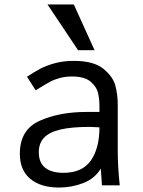

<svg xmlns="http://www.w3.org/2000/svg" viewBox="-20 -831 640 861"><path d="M69 -141.5Q69 -249.5 157.5 -289.2Q246 -329 368 -329H426V-356Q426 -387 419.5 -414.5Q413 -442 386 -465Q359 -488 303 -488Q273 -488 248.2 -481.2Q223.5 -474.5 204.8 -464.5Q186 -454.5 160.5 -438.5L140 -426L101 -487Q135 -509 159.5 -522.2Q184 -535.5 223.2 -546.8Q262.5 -558 311.5 -558Q400.5 -558 444 -522.2Q487.5 -486.5 497.8 -445.5Q508 -404.5 508 -363V-155Q508 -84 517 0H437Q436 -11.5 435 -33.5L432 -75Q405.5 -30.5 353.8 -10.2Q302 10 244 10Q163 10 116 -28.8Q69 -67.5 69 -141.5ZM426 -260Q393 -262 383 -262Q301 -262 251 -250.2Q201 -238.5 177.5 -213.5Q154 -188.5 154 -148.5Q154 -101 183 -78.5Q212 -56 264 -56Q349 -56 387.5 -111.2Q426 -166.5 426 -260ZM193 -811H311L404 -606H330Z"/></svg>

Font: JuliaMono Latin
Style: Regular
Weight: 400
Monospace: yes
Designer: cormullion
Foundry: corm
Version: Version 0.049; ttfautohint (v1.8.4)